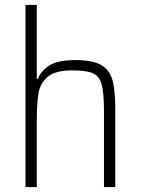

<svg xmlns="http://www.w3.org/2000/svg" viewBox="-20 -763 573 783"><path d="M84 -743H130V-441H134Q147 -474 181.5 -496Q216 -518 287 -518Q357 -518 391.5 -498.5Q426 -479 438 -438.5Q450 -398 450 -321V0H404V-309Q404 -385 394.5 -419Q385 -453 358.5 -464.5Q332 -476 274 -476Q206 -476 175 -450Q144 -424 137 -382.5Q130 -341 130 -264V0H84Z"/></svg>

Font: Saira Semi Condensed ExtraLight
Style: Regular
Weight: 200
Width: 4
Designer: Hector Gatti with collaboration of the Omnibus-Type team
Foundry: Omnibus-Type
Version: Version 1.001; ttfautohint (v1.8)